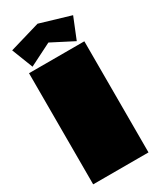

<svg xmlns="http://www.w3.org/2000/svg" viewBox="-225 -967 852 1034"><g transform="rotate(-30 201.0 -449.5)"><path d="M29 0V-691H373V0ZM338 -712 202 -782 63 -712 12 -843 202 -899 391 -843Z"/></g></svg>

Font: Erica One
Style: Regular
Weight: 400
Designer: Miguel Hernandez
Foundry: Miguel Hernandez
Version: Version 1.003